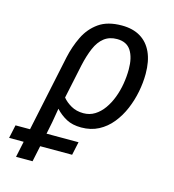

<svg xmlns="http://www.w3.org/2000/svg" viewBox="-198 -641 886 977"><g transform="rotate(15 245.0 -152.5)"><path d="M-83 156 -68 86H264L249 156ZM93 -315Q106 -375 131.5 -427.5Q157 -480 203 -512.5Q249 -545 324 -545Q382 -545 422 -521Q462 -497 483 -451Q504 -405 504 -338Q504 -292 494.5 -243.5Q485 -195 466 -150Q447 -105 417.5 -68.5Q388 -32 348 -11Q308 10 257 10Q211 10 179 -7Q147 -24 121 -52Q115 -13 108.5 21.5Q102 56 93 98L63 240H-24ZM249 -63Q282 -63 308.5 -79.5Q335 -96 355 -124Q375 -152 388.5 -187.5Q402 -223 408.5 -262Q415 -301 415 -338Q415 -400 392 -436Q369 -472 318 -472Q278 -472 250.5 -450.5Q223 -429 206 -389.5Q189 -350 177 -296L139 -116Q156 -95 184 -79Q212 -63 249 -63Z"/></g></svg>

Font: Noto Sans Display
Style: Italic
Weight: 400
Italic angle: -12°
Designer: Monotype Design Team
Foundry: Monotype Imaging Inc.
Version: Version 2.003